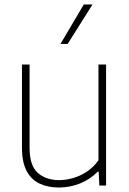

<svg xmlns="http://www.w3.org/2000/svg" viewBox="-20 -828 578 857"><path d="M243 9Q195 9 157.8 -8Q120.5 -25 99.2 -64.2Q78 -103.5 78 -169.5V-540H112V-169Q112 -88 149 -56Q186 -24 244 -24Q272.5 -24 304.5 -32.8Q336.5 -41.5 366.5 -61Q396.5 -80.5 419.5 -112.5V-540H453.5V0H423.5L420.5 -62H416.5Q381.5 -26.5 336.2 -8.8Q291 9 243 9ZM250 -632 354 -808H393L282 -632Z"/></svg>

Font: Encode Sans Condensed Thin Thin
Style: Regular
Weight: 250
Version: Version 3.002